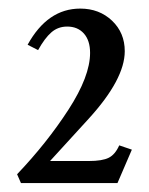

<svg xmlns="http://www.w3.org/2000/svg" viewBox="-20 -670 339 438"><path d="M27.8 -252.4 19 -272.5Q86.9 -343.8 136.2 -419.9Q185.5 -496.1 185.5 -549.3Q185.5 -577.6 171.4 -593.5Q157.2 -609.4 133.3 -609.4Q112.3 -609.4 97.2 -596.2Q82 -583 66.9 -555.7L43 -567.9Q88.4 -650.4 163.1 -650.4Q206.5 -650.4 235.6 -622.8Q264.6 -595.2 264.6 -553.2Q264.6 -489.3 182.1 -398.9L94.2 -302.7H182.6Q213.4 -302.7 228 -310.1Q242.7 -317.4 252 -338.4L280.8 -328.6L248 -252.4Z"/></svg>

Font: Elstob 6pt Medium
Style: Regular
Weight: 500
Designer: Peter S. Baker
Version: Version 1.015